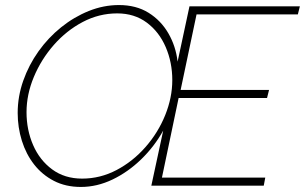

<svg xmlns="http://www.w3.org/2000/svg" viewBox="-20 -735 1207 760"><path d="M300 5Q240 5 193.5 -19Q147 -43 115 -84Q83 -125 66.5 -178Q50 -231 50 -288Q50 -353 72 -415.5Q94 -478 132.5 -532Q171 -586 222 -627Q273 -668 331.5 -691.5Q390 -715 451 -715Q519 -715 568 -684.5Q617 -654 646.5 -603Q676 -552 683 -491L730 -710H1167L1159 -678H758L695 -379H1045L1037 -347H687L621 -32H1030L1024 0H579L626 -218Q591 -155 539 -104.5Q487 -54 425.5 -24.5Q364 5 300 5ZM305 -28Q377 -28 441.5 -62Q506 -96 556 -153Q606 -210 634 -279.5Q662 -349 662 -418Q662 -488 636 -548.5Q610 -609 561 -645.5Q512 -682 444 -682Q372 -682 307.5 -648Q243 -614 193 -557Q143 -500 114 -430.5Q85 -361 85 -291Q85 -221 111 -161Q137 -101 186.5 -64.5Q236 -28 305 -28Z"/></svg>

Font: Raleway ExtraLight
Style: Italic
Weight: 200
Italic angle: -12°
Designer: Matt McInerney, Pablo Impallari, Rodrigo Fuenzalida
Foundry: Matt McInerney, Pablo Impallari, Rodrigo Fuenzalida
Version: Version 4.026